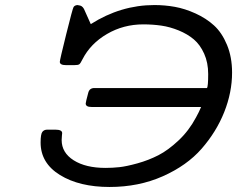

<svg xmlns="http://www.w3.org/2000/svg" viewBox="-20 -726 935 757"><path d="M140.1 -164.1Q140.1 -197.3 147 -206.1Q153.8 -214.8 166 -214.8H198.2Q225.1 -214.8 225.1 -201.2Q225.1 -199.2 224.1 -190.7Q223.1 -182.1 223.1 -173.8Q223.1 -124 270.5 -94Q317.9 -64 396 -64Q422.9 -64 450.4 -66.9Q478 -69.8 522 -82Q565.9 -94.2 604.5 -114Q643.1 -133.8 684.1 -172.4Q725.1 -210.9 752.9 -263.2Q765.1 -285.2 772.9 -304.2H340.8Q317.9 -304.2 317.9 -317.9Q317.9 -322.8 328.1 -360.8Q333 -378.9 352.1 -378.9H795.9Q800.8 -383.8 800.8 -434.1Q800.8 -479 784.9 -514.4Q769 -549.8 744.1 -570.8Q719.2 -591.8 684.6 -606Q649.9 -620.1 616 -625Q582 -629.9 544.9 -629.9Q466.8 -629.9 401.9 -592Q336.9 -554.2 305.2 -492.2Q297.4 -476.1 292.7 -472.7Q288.1 -469.2 272.9 -469.2H240.2Q216.3 -469.2 215.8 -481.9Q215.8 -489.7 241 -590.8Q266.1 -691.9 270 -698.2Q274.9 -706.1 288.1 -706.1L289.1 -705.1Q303.2 -705.1 311 -690.9Q314 -685.1 337.9 -630.9Q456.1 -706.1 588.9 -706.1Q629.9 -706.1 669.4 -699Q709 -691.9 751 -672.9Q793 -653.8 824 -625.5Q855 -597.2 875 -549.1Q895 -501 895 -439.9Q895 -361.8 864 -283.9Q833 -206.1 774.9 -139.6Q716.8 -73.2 621.8 -31Q526.9 11.2 412.1 11.2Q293 11.2 216.6 -35.9Q140.1 -83 140.1 -164.1Z"/></svg>

Font: CMU Concrete
Style: BoldItalic
Weight: 700
Italic angle: -14.04°
Version: Version 0.7.0